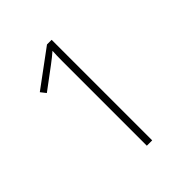

<svg xmlns="http://www.w3.org/2000/svg" viewBox="-197 -839 964 964"><g transform="rotate(-45 285.0 -357.0)"><path d="M327 0H289V-550Q289 -579 289 -600.5Q289 -622 289.5 -640Q290 -658 291 -672Q278 -661 266 -651Q254 -641 235 -627L121 -542L99 -570L294 -714H327Z"/></g></svg>

Font: Noto Sans Hebrew ExtraLight
Style: Regular
Weight: 250
Designer: Monotype Design Team
Foundry: Monotype Imaging Inc.
Version: Version 2.003